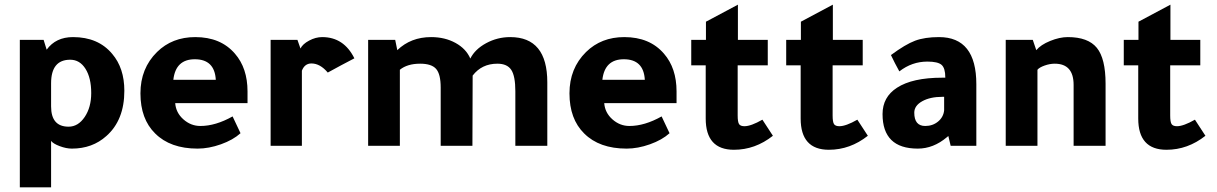

<svg xmlns="http://www.w3.org/2000/svg" viewBox="-20 -625 5215 823"><path d="M199 -21V178H65V-454H167L180 -412Q219 -466 293 -466Q401 -466 461 -394Q513 -333 513 -236Q513 -110 436 -42Q376 12 288 12Q264 12 236 1.5Q208 -9 199 -21ZM199 -169Q199 -82 274 -82Q315 -82 343 -123.5Q371 -165 371 -226Q371 -291 346.5 -330Q322 -369 281 -369Q199 -369 199 -268Z M1041 -183H731Q734 -142 766 -113.5Q798 -85 839 -85Q904 -85 977 -126L1011 -54Q979 -25 927 -6.5Q875 12 827 12Q710 12 645 -53Q582 -115 582 -225Q582 -332 653 -402Q718 -466 817 -466Q926 -466 987 -395Q1041 -333 1041 -233ZM723 -283H905Q900 -371 815 -371Q733 -371 723 -283Z M1255 -454 1268 -417Q1277 -436 1305 -451Q1333 -466 1361 -466Q1454 -466 1499 -375Q1482 -366 1442 -345Q1404 -324 1385 -314Q1352 -353 1315 -353Q1286 -353 1274 -322V0H1140V-454Z M1683 -410Q1741 -466 1828 -466Q1887 -466 1932.5 -441Q1978 -416 1996 -374Q2016 -414 2064 -440Q2112 -466 2167 -466Q2326 -466 2326 -272V0H2189V-234Q2189 -299 2171.5 -325.5Q2154 -352 2112 -352Q2045 -352 2006 -301L2005 0H1869V-250Q1869 -307 1849.5 -329.5Q1830 -352 1781 -352Q1726 -352 1694 -326V0H1558V-454H1674Z M2880 -183H2570Q2573 -142 2605 -113.5Q2637 -85 2678 -85Q2743 -85 2816 -126L2850 -54Q2818 -25 2766 -6.5Q2714 12 2666 12Q2549 12 2484 -53Q2421 -115 2421 -225Q2421 -332 2492 -402Q2557 -466 2656 -466Q2765 -466 2826 -395Q2880 -333 2880 -233ZM2562 -283H2744Q2739 -371 2654 -371Q2572 -371 2562 -283Z M3248 -112 3293 -43Q3217 17 3126 17Q3005 17 3005 -117V-345H2943V-454H3006V-532Q3065 -564 3143 -605V-454H3271V-345H3142V-130Q3142 -102 3148 -93Q3154 -84 3171 -84Q3199 -84 3248 -112Z M3655 -112 3700 -43Q3624 17 3533 17Q3412 17 3412 -117V-345H3350V-454H3413V-532Q3472 -564 3550 -605V-454H3678V-345H3549V-130Q3549 -102 3555 -93Q3561 -84 3578 -84Q3606 -84 3655 -112Z M4165 0H4055L4045 -42Q4043 -41 4039 -37Q3981 12 3914 12Q3763 12 3763 -136Q3763 -209 3825 -249Q3891 -292 4019 -292H4032V-293Q4032 -333 4016 -347Q4000 -361 3955 -361Q3889 -361 3835 -319Q3815 -355 3799 -389Q3861 -435 3902.5 -450.5Q3944 -466 4005 -466Q4165 -466 4165 -264ZM4027 -210H4020Q3967 -210 3933 -191Q3899 -172 3899 -142Q3899 -85 3946 -85Q3978 -85 4001 -104Q4024 -123 4027 -152Z M4422 -410Q4441 -433 4481.5 -449.5Q4522 -466 4557 -466Q4644 -466 4681.5 -420Q4719 -374 4719 -266V0H4582V-261Q4582 -352 4501 -352Q4480 -352 4457.5 -344Q4435 -336 4427 -326V0H4291V-454H4407Z M5102 -112 5147 -43Q5071 17 4980 17Q4859 17 4859 -117V-345H4797V-454H4860V-532Q4919 -564 4997 -605V-454H5125V-345H4996V-130Q4996 -102 5002 -93Q5008 -84 5025 -84Q5053 -84 5102 -112Z"/></svg>

Font: Tajawal ExtraBold
Style: Regular
Weight: 800
Designer: Boutros Fonts
Foundry: Created by Boutros International 2017
Version: Version 1.700